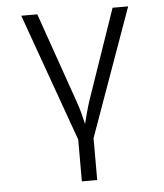

<svg xmlns="http://www.w3.org/2000/svg" viewBox="-52 -596 705 823"><g transform="rotate(-5 300.0 -185.0)"><path d="M267 180H333V0L530 -550H463L330 -164C318 -129 310 -93 302 -64C295 -93 287 -129 274 -164L139 -550H70L267 0Z"/></g></svg>

Font: JetBrains Mono ExtraLight
Style: Regular
Weight: 240
Monospace: yes
Designer: Philipp Nurullin, Konstantin Bulenkov
Foundry: JetBrains
Version: Version 2.305